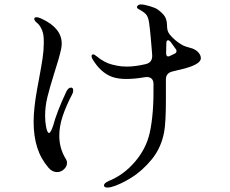

<svg xmlns="http://www.w3.org/2000/svg" viewBox="-20 -804 1040 868"><path d="M394 -550Q394 -558 401 -558Q407 -558 415 -551Q451 -521 487 -512Q491 -511 509.5 -507Q528 -503 554 -503Q591 -503 638 -514Q670 -521 668 -555L666 -581Q664 -603 661.5 -633.5Q659 -664 654 -702Q650 -730 638 -741.5Q626 -753 603 -765Q599 -768 599 -772Q599 -776 604 -780Q609 -784 616 -784Q631 -784 657.5 -776Q684 -768 693 -761Q715 -745 724.5 -730.5Q734 -716 735 -692Q735 -677 737.5 -667Q740 -657 748 -647Q768 -623 798 -604Q809 -597 821.5 -593Q834 -589 839 -588Q863 -582 875.5 -568.5Q888 -555 888 -541Q888 -526 865.5 -513.5Q843 -501 805 -492Q770 -484 760 -481Q730 -474 730 -445V-353Q730 -250 722 -207Q709 -136 666 -83.5Q623 -31 572.5 0Q522 31 482 42Q470 44 467 44Q450 44 450 34Q450 24 472 14Q539 -13 590 -72.5Q641 -132 657 -204Q676 -290 674 -424Q674 -442 663.5 -450Q653 -458 635 -455Q589 -447 551 -447Q515 -447 488 -456Q435 -475 398 -537Q394 -544 394 -550ZM156 -445Q167 -504 172.5 -540.5Q178 -577 178 -610Q178 -630 177 -639Q175 -658 167 -674.5Q159 -691 148 -700Q135 -710 135 -719Q135 -726 145 -726Q155 -726 169 -719Q259 -677 259 -607Q259 -593 256 -581Q248 -543 224 -469Q204 -405 194 -364Q184 -323 184 -281Q184 -254 188 -233Q193 -203 202 -203Q209 -203 220 -235Q237 -299 280 -390Q289 -408 301 -408Q311 -408 311 -395Q311 -387 307 -379Q279 -326 263.5 -279.5Q248 -233 248 -190Q248 -132 279 -83Q283 -76 283 -68Q283 -52 269.5 -39Q256 -26 238 -26Q216 -26 199 -46Q164 -87 148 -138Q132 -189 132 -253Q132 -314 148 -402ZM731 -563Q731 -554 735.5 -550.5Q740 -547 748 -551Q752 -553 771 -562Q778 -566 778 -573Q778 -579 774 -583L751 -615Q745 -622 740 -622Q732 -622 732 -609Z"/></svg>

Font: Hina Mincho
Style: Regular
Weight: 400
Designer: satsuyako
Foundry: satsuyako
Version: Version 1.100